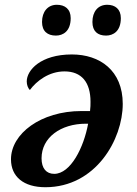

<svg xmlns="http://www.w3.org/2000/svg" viewBox="-20 -774 575 804"><path d="M424 -625C454 -625 486 -643 486 -698C486 -736 462 -754 429 -754C390 -754 367 -725 367 -682C367 -643 389 -625 424 -625ZM214 -625C244 -625 276 -643 276 -698C276 -736 252 -754 218 -754C180 -754 156 -725 156 -682C156 -643 179 -625 214 -625ZM170 10C381 10 494 -190 494 -339C494 -479 398 -546 281 -546C150 -546 92 -480 92 -433C92 -419 97 -405 105 -397C133 -435 185 -475 250 -475C322 -475 359 -429 359 -348C359 -337 359 -323 357 -309H321C151 -309 26 -214 26 -107C26 -34 79 10 170 10ZM207 -46C174 -46 154 -69 154 -111C154 -198 234 -256 340 -256H349C331 -157 276 -46 207 -46Z"/></svg>

Font: Noto Serif SemiBold
Style: Italic
Weight: 600
Italic angle: -12°
Designer: Monotype Design Team
Foundry: Monotype Imaging Inc.
Version: Version 2.014